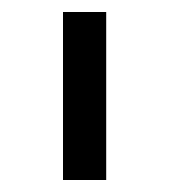

<svg xmlns="http://www.w3.org/2000/svg" viewBox="-20 -760 282 320"><path d="M85 -460V-740H157V-460Z"/></svg>

Font: IBM Plex Sans Devanagari
Style: Regular
Weight: 400
Designer: Mike Abbink, Paul van der Laan, Pieter van Rosmalen, Erin McLaughlin
Foundry: Bold Monday
Version: Version 1.1